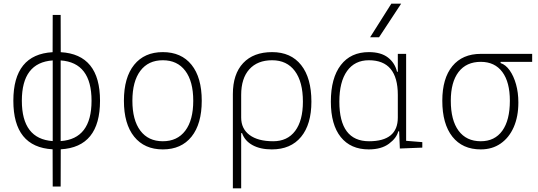

<svg xmlns="http://www.w3.org/2000/svg" viewBox="-20 -815 2970 1060"><path d="M271 214.8 270.5 9.3Q53.7 -2.9 53.7 -258.8Q53.7 -514.6 270.5 -526.9L271 -732.4H314.9L315.4 -526.9Q532.2 -514.6 532.2 -258.8Q532.2 -2.9 315.4 9.3L314.9 214.8ZM100.6 -258.8Q100.6 -47.9 271 -36.1V-481.4Q100.6 -469.7 100.6 -258.8ZM485.4 -258.8Q485.4 -469.7 314.9 -481.4V-36.1Q485.4 -47.9 485.4 -258.8Z M878.9 9.8Q777.3 9.8 720.7 -60.5Q664.1 -130.9 664.1 -258.8Q664.1 -387.2 720.7 -457.3Q777.3 -527.3 878.9 -527.3Q981 -527.3 1037.4 -457.3Q1093.8 -387.2 1093.8 -258.8Q1093.8 -130.9 1037.4 -60.5Q981 9.8 878.9 9.8ZM878.9 -35.2Q959 -35.2 1002.9 -93.5Q1046.9 -151.9 1046.9 -258.8Q1046.9 -365.7 1002.9 -424.1Q959 -482.4 878.9 -482.4Q798.8 -482.4 754.9 -424.1Q710.9 -365.7 710.9 -258.8Q710.9 -151.9 754.9 -93.5Q798.8 -35.2 878.9 -35.2Z M1265.6 224.6V-295.4Q1265.6 -406.2 1322.5 -466.8Q1379.4 -527.3 1482.4 -527.3Q1585.9 -527.3 1642.6 -455.8Q1699.2 -384.3 1699.2 -253.9Q1699.2 -128.4 1642.1 -59.3Q1585 9.8 1480.5 9.8Q1417 9.8 1374.3 -13.7Q1331.5 -37.1 1316.4 -80.1H1311.5V224.6ZM1482.4 -482.4Q1401.4 -482.4 1356.4 -432.4Q1311.5 -382.3 1311.5 -291V-166Q1311.5 -104 1357.9 -69.6Q1404.3 -35.2 1488.3 -35.2Q1566.9 -35.2 1609.6 -92.3Q1652.3 -149.4 1652.3 -253.9Q1652.3 -363.3 1607.9 -422.9Q1563.5 -482.4 1482.4 -482.4Z M2015.6 9.8Q1916 9.8 1861.3 -58.3Q1806.6 -126.5 1806.6 -253.9Q1806.6 -384.3 1861.6 -455.8Q1916.5 -527.3 2016.6 -527.3Q2083.5 -527.3 2122.1 -497.3Q2160.6 -467.3 2171.9 -418.9H2176.3V-517.6H2222.2V-37.6L2311.5 -30.3V0L2187.5 4.9L2183.6 -89.8H2178.7Q2169.4 -52.7 2127.4 -21.5Q2085.4 9.8 2015.6 9.8ZM1853.5 -253.9Q1853.5 -35.2 2017.6 -35.2Q2176.3 -35.2 2176.3 -166V-291Q2176.3 -482.4 2016.6 -482.4Q1938.5 -482.4 1896 -422.9Q1853.5 -363.3 1853.5 -253.9ZM2023.4 -609.4 2140.6 -794.9H2194.8L2072.8 -609.4Z M2634.3 9.8Q2533.2 9.8 2477.5 -60.5Q2421.9 -130.9 2421.9 -258.8Q2421.9 -382.3 2477.5 -450Q2533.2 -517.6 2634.3 -517.6H2918V-473.6H2743.7V-466.8Q2772 -457.5 2793.9 -426.5Q2815.9 -395.5 2828.9 -349.6Q2841.8 -303.7 2841.8 -249Q2841.8 -171.4 2816.2 -113Q2790.5 -54.7 2743.9 -22.5Q2697.3 9.8 2634.3 9.8ZM2634.3 -35.2Q2711.4 -35.2 2753.2 -93.3Q2794.9 -151.4 2794.9 -258.8Q2794.9 -361.8 2753.2 -417.7Q2711.4 -473.6 2634.3 -473.6Q2554.7 -473.6 2511.7 -417.7Q2468.8 -361.8 2468.8 -258.8Q2468.8 -151.4 2511.7 -93.3Q2554.7 -35.2 2634.3 -35.2Z"/></svg>

Font: Caskaydia Cove ExtraLight
Style: Regular
Weight: 200
Monospace: yes
Designer: Aaron Bell
Foundry: Saja Typeworks
Version: Version 4.300; ttfautohint (v1.8.3)